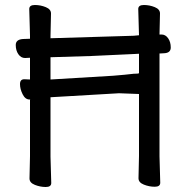

<svg xmlns="http://www.w3.org/2000/svg" viewBox="-20 -731 740 768"><path d="M618 -517V-106L621 0Q621 16 599 16Q577 16 555.5 7.5Q534 -1 534 -18L536 -107V-355L456 -358L182 -342V-105L185 1Q185 17 163 17Q141 17 119.5 8.5Q98 0 98 -17L100 -106V-332Q104 -333 99 -333H98Q81 -333 70.5 -354Q60 -375 60 -394.5Q60 -414 77 -414H78L100 -413V-500L81 -499H80Q64 -499 53.5 -514Q43 -529 43 -551Q43 -573 72 -575L100 -576V-589L97 -695Q97 -711 119.5 -711Q142 -711 163 -702.5Q184 -694 184 -677L182 -588V-578L515 -588Q524 -589 536 -590L533 -695Q533 -711 555.5 -711Q578 -711 599 -702.5Q620 -694 620 -677L618 -593H626Q642 -593 652.5 -578Q663 -563 663 -541Q663 -519 636 -518ZM182 -413 432 -428Q454 -430 478 -432Q502 -434 515 -436H518Q537 -436 536 -439V-516L517 -515L345 -507L181 -502H182Z"/></svg>

Font: LXGW WenKai Lite Medium
Style: Regular
Weight: 500
Designer: LXGW / Fontworks Inc.
Foundry: LXGW / Fontworks Inc.
Version: Version 1.511; March 25, 2025